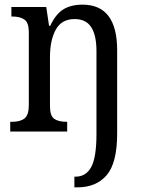

<svg xmlns="http://www.w3.org/2000/svg" viewBox="-20 -566 612 826"><path d="M300 194H305Q350 194 372.5 152.5Q395 111 395 10V-346Q395 -414 372.5 -449Q350 -484 301 -484Q245 -484 220 -438.5Q195 -393 195 -321V-109Q195 -68 213 -55Q231 -42 267 -42H269V0H24V-42H32Q67 -42 85.5 -56.5Q104 -71 104 -114V-427Q104 -468 85.5 -481.5Q67 -495 32 -495H29V-536H179L191 -455H196Q220 -506 253 -526Q286 -546 335 -546Q484 -546 484 -350V8Q484 135 439 187.5Q394 240 313 240H300Z"/></svg>

Font: Noto Serif Narrow
Style: Regular
Weight: 400
Width: 4
Designer: Monotype Design Team
Foundry: Monotype Imaging Inc.
Version: Version 1.001